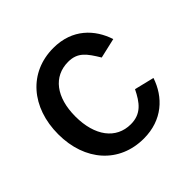

<svg xmlns="http://www.w3.org/2000/svg" viewBox="-144 -677 824 824"><g transform="rotate(-45 267.5 -265.0)"><path d="M284 -540C136 -540 37 -426 37 -263C37 -101 136 10 284 10C397 10 468 -58 497 -145L407 -167C380 -112 351 -73 288 -73C199 -73 143 -147 143 -265C143 -381 198 -453 287 -453C345 -453 368 -420 402 -364L493 -385C466 -468 400 -540 284 -540Z"/></g></svg>

Font: Cheyenne Sans Medium
Style: Regular
Weight: 500
Designer: The Public Sans project authors (U.S. Web Design System), Libre Franklin designed by Pablo Impallari and Rodrigo Fuenzal
Foundry: The Cheyenne Sans Project Authors
Version: Version 2.007